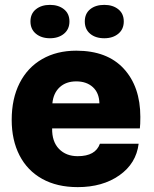

<svg xmlns="http://www.w3.org/2000/svg" viewBox="-20 -758 632 788"><path d="M28 -266Q28 -353 60.5 -417Q93 -481 153 -515.5Q213 -550 293 -550Q420 -550 488 -476Q556 -402 556 -278Q556 -247 554 -231H194Q193 -177 222 -147Q251 -117 299 -117Q372 -117 390 -168H549Q539 -87 470 -38.5Q401 10 299 10Q214 10 153 -24Q92 -58 60 -120.5Q28 -183 28 -266ZM388 -334Q387 -377 361 -400.5Q335 -424 293 -424Q251 -424 225 -400Q199 -376 195 -334ZM328 -670Q328 -702 350 -720Q372 -738 408 -738Q443 -738 465.5 -720Q488 -702 488 -670Q488 -638 465.5 -619.5Q443 -601 408 -601Q372 -601 350 -619.5Q328 -638 328 -670ZM105 -670Q105 -702 127.5 -720Q150 -738 185 -738Q220 -738 242.5 -720Q265 -702 265 -670Q265 -638 242.5 -619.5Q220 -601 185 -601Q150 -601 127.5 -619.5Q105 -638 105 -670Z"/></svg>

Font: Mona Sans ExtraBold
Style: Regular
Weight: 800
Designer: Deni Anggara
Foundry: GitHub
Version: Version 2.000